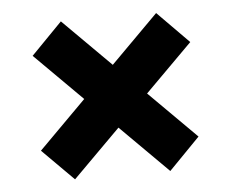

<svg xmlns="http://www.w3.org/2000/svg" viewBox="-39 -577 601 500"><g transform="rotate(-5 262.0 -326.5)"><path d="M138 -120 56 -202 386 -533 468 -450ZM387 -120 56 -450 137 -533 468 -203Z"/></g></svg>

Font: Bricolage Grotesque 48pt Condensed ExtraBold
Style: Bold
Weight: 700
Version: Version 1.000;gftools[0.9.30]